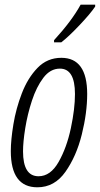

<svg xmlns="http://www.w3.org/2000/svg" viewBox="-20 -787 425 817"><path d="M241 -607Q272 -631 318 -679.5Q364 -728 385 -759V-767H323Q286 -699 210 -616V-607ZM351 -387Q351 -541 241 -541Q181 -541 139.5 -498Q98 -455 73 -390Q48 -325 37 -258Q26 -191 26 -144Q26 10 139 10Q212 10 258.5 -56Q305 -122 328 -214.5Q351 -307 351 -387ZM78 -143Q78 -183 87.5 -242Q97 -301 116 -359Q135 -417 164.5 -456Q194 -495 235 -495Q299 -495 299 -387Q299 -324 281.5 -241.5Q264 -159 229.5 -98Q195 -37 144 -37Q78 -37 78 -143Z"/></svg>

Font: Noto Sans Display Condensed Light
Style: Italic
Weight: 300
Width: 3
Designer: Monotype Design team
Foundry: Monotype Imaging Inc.
Version: 1.000